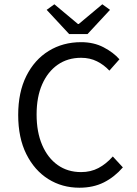

<svg xmlns="http://www.w3.org/2000/svg" viewBox="-20 -865 640 897"><path d="M351 12Q270 12 205.5 -28.5Q141 -69 103 -145Q65 -221 65 -328Q65 -434 103 -510Q141 -586 207.5 -627Q274 -668 359 -668Q418 -668 464 -644Q510 -620 538 -588L491 -535Q466 -562 433 -578.5Q400 -595 359 -595Q296 -595 249.5 -562.5Q203 -530 177 -471Q151 -412 151 -330Q151 -248 177 -187.5Q203 -127 249.5 -94Q296 -61 359 -61Q404 -61 440 -80Q476 -99 507 -134L554 -83Q515 -38 465.5 -13Q416 12 351 12ZM303 -706 198 -819 234 -845 344 -753H348L458 -845L494 -819L389 -706Z"/></svg>

Font: SauceCodePro NFM
Style: Regular
Weight: 400
Monospace: yes
Designer: Paul D. Hunt, Teo Tuominen
Foundry: Adobe
Version: Version 2.042;hotconv 1.1.0;makeotfexe 2.6.0;Nerd Fonts 3.3.